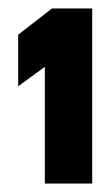

<svg xmlns="http://www.w3.org/2000/svg" viewBox="-20 -822 264 454"><path d="M23 -618 86 -664V-388H198V-802H103L23 -740Z"/></svg>

Font: Charger Sport
Style: UltExt
Weight: 1000
Designer: Jasper
Foundry: Cannot Into Space Fonts
Version: Version 1.1